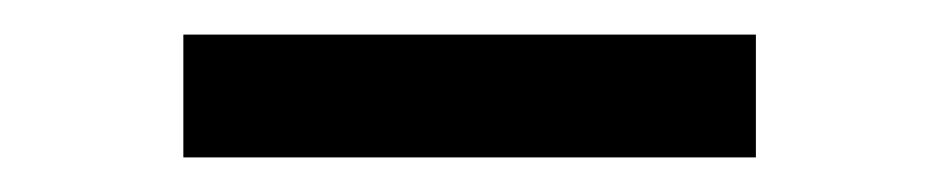

<svg xmlns="http://www.w3.org/2000/svg" viewBox="-20 -695 540 111"><path d="M86 -604V-675H417V-604Z"/></svg>

Font: Khartiya
Style: Bold
Weight: 700
Version: Version 1.0.2